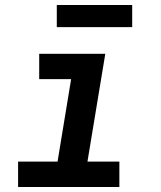

<svg xmlns="http://www.w3.org/2000/svg" viewBox="-20 -744 640 764"><path d="M52 0V-101H209L263 -429H136V-530H399L328 -101H455V0ZM206 -636V-724H506V-636Z"/></svg>

Font: Iosevka Curly Slab ExObl
Style: Bold
Weight: 700
Width: 7
Italic angle: -9°
Monospace: yes
Designer: Belleve Invis
Foundry: Belleve Invis
Version: Version 11.0.0; ttfautohint (v1.8.3)